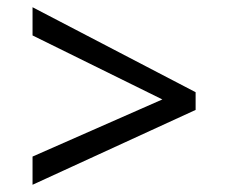

<svg xmlns="http://www.w3.org/2000/svg" viewBox="-20 -588 632 531"><path d="M70 -155 429 -313 70 -490V-568L521 -333V-284L70 -77Z"/></svg>

Font: ltelugu05
Style: Book
Weight: 400
Designer: Jelle Bosma - Monotype Design Team
Foundry: Monotype Imaging Inc.
Version: Version 2.003